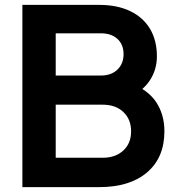

<svg xmlns="http://www.w3.org/2000/svg" viewBox="-20 -765 731 785"><path d="M71.5 -745H386Q459.2 -745 512.2 -719.6Q565.2 -694.2 593.4 -647Q621.5 -599.8 621.5 -534.8Q621.5 -481 593.2 -437.2Q565 -393.5 507 -366.2L506.8 -429.2Q584.8 -398.5 618.5 -347.5Q652.2 -296.5 652.2 -228.2Q652.2 -120.8 581.6 -60.4Q511 0 386.2 0H71.5ZM516 -228Q516 -277 484.4 -307Q452.8 -337 399.8 -337H207.8V-120H399.8Q452 -120 484 -149.4Q516 -178.8 516 -228ZM485.2 -543.8Q485.2 -583 460.1 -605.9Q435 -628.8 392.8 -628.8H207.8V-456.2H392.8Q434.8 -456.2 460 -480.4Q485.2 -504.5 485.2 -543.8Z"/></svg>

Font: Trafiko Sans Variable
Style: Regular
Weight: 400
Designer: Gumpita Rahayu / Trafiko
Foundry: Tokotype / Trafiko
Version: Version 0.001;FEAKit 1.0